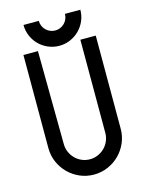

<svg xmlns="http://www.w3.org/2000/svg" viewBox="-128 -948 785 1029"><g transform="rotate(-15 264.0 -433.5)"><path d="M420.9 -870.1Q420.9 -837.4 408.4 -808.8Q396 -780.3 374.5 -758.8Q353 -737.3 324.2 -724.9Q295.4 -712.4 263.2 -712.4Q230.5 -712.4 201.7 -724.9Q172.9 -737.3 151.6 -758.5Q130.4 -779.8 117.9 -808.6Q105.5 -837.4 105.5 -870.1H190.4Q190.4 -855 196 -841.8Q201.7 -828.6 211.7 -818.6Q221.7 -808.6 234.9 -803Q248 -797.4 263.2 -797.4Q277.8 -797.4 291 -803Q304.2 -808.6 314.2 -818.6Q324.2 -828.6 329.8 -841.8Q335.4 -855 335.4 -870.1ZM464.8 -198.2Q464.8 -157.2 449 -120.6Q433.1 -84 405.8 -56.6Q378.4 -29.3 341.8 -13.4Q305.2 2.4 264.2 2.4Q222.7 2.4 186.3 -13.4Q149.9 -29.3 122.6 -56.6Q95.2 -84 79.3 -120.4Q63.5 -156.7 63.5 -198.2V-714.8H144L148.9 -198.2Q148.9 -174.3 158 -153.3Q167 -132.3 182.6 -116.5Q198.2 -100.6 219.2 -91.6Q240.2 -82.5 264.2 -82.5Q287.6 -82.5 308.6 -91.6Q329.6 -100.6 345.5 -116.5Q361.3 -132.3 370.4 -153.3Q379.4 -174.3 379.4 -198.2V-714.8H464.8Z"/></g></svg>

Font: Proletarsk
Style: Regular
Weight: 400
Designer: Peter Wiegel, original typeface by Carl Albert Fahrenwaldt 1901
Foundry: Peter Wiegel
Version: Version 1.000 2010 initial release